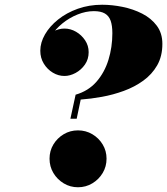

<svg xmlns="http://www.w3.org/2000/svg" viewBox="-20 -780 705 810"><path d="M277 -279 299 -380.5Q352.5 -396 386.8 -435Q421 -474 437.5 -527.5Q454 -581 454 -640Q454 -672 446.8 -692.5Q439.5 -713 422.5 -723Q405.5 -733 376 -733Q342.5 -733 307.5 -719Q272.5 -705 243 -681Q213.5 -657 195.2 -627.2Q177 -597.5 177 -566H151Q151 -591 166 -612.2Q181 -633.5 204 -646.5Q227 -659.5 252 -659.5Q277.5 -659.5 300.8 -646Q324 -632.5 339 -610Q354 -587.5 354 -560Q354 -530 338.2 -507.5Q322.5 -485 298.8 -472.2Q275 -459.5 252 -459.5Q226 -459.5 202.8 -473.5Q179.5 -487.5 164.8 -511.5Q150 -535.5 150 -566Q150 -600.5 169.8 -634.8Q189.5 -669 225 -697.5Q260.5 -726 308 -743Q355.5 -760 411 -760Q452.5 -760 497 -751Q541.5 -742 579.8 -722.5Q618 -703 641.5 -671.5Q665 -640 665 -595Q665 -542.5 643 -504.2Q621 -466 584.2 -439.5Q547.5 -413 502.2 -396.5Q457 -380 410 -371.5Q363 -363 320.5 -360L303.5 -279ZM309 10Q276 10 248.8 -6.5Q221.5 -23 205.2 -50.2Q189 -77.5 189 -110.5Q189 -143.5 205.2 -170.5Q221.5 -197.5 248.8 -213.8Q276 -230 309 -230Q342 -230 369.5 -213.8Q397 -197.5 413.2 -170.5Q429.5 -143.5 429.5 -110.5Q429.5 -77.5 413.2 -50.2Q397 -23 369.5 -6.5Q342 10 309 10Z"/></svg>

Font: Bodoni Moda 9pt Black
Style: Italic
Weight: 900
Italic angle: -13°
Designer: Owen Earl
Foundry: indestructible type
Version: Version 2.004